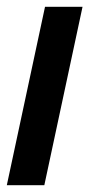

<svg xmlns="http://www.w3.org/2000/svg" viewBox="-20 -543 279 563"><path d="M112 -523H222L110 0H0Z"/></svg>

Font: Raleway SemiBold
Style: Italic
Weight: 600
Italic angle: -12°
Designer: Matt McInerney, Pablo Impallari, Rodrigo Fuenzalida
Foundry: Matt McInerney, Pablo Impallari, Rodrigo Fuenzalida
Version: Version 4.026